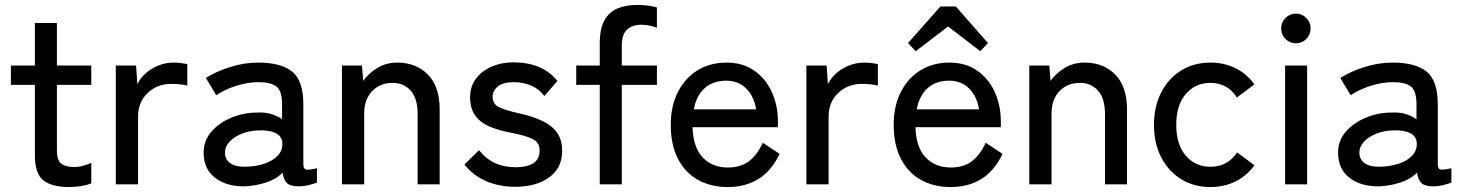

<svg xmlns="http://www.w3.org/2000/svg" viewBox="-20 -745 5920 776"><path d="M259 11Q191 11 156 -15.5Q121 -42 121 -117V-402H24V-480H121V-652H210V-480H349V-402H210V-136Q210 -97 227.5 -83.5Q245 -70 280 -70Q298 -70 317.5 -75.5Q337 -81 349 -87V-4Q333 3 308 7Q283 11 259 11Z M448 0V-480H530L535 -405Q555 -444 595.5 -468Q636 -492 683 -492Q699 -492 713 -490Q727 -488 737 -486V-399Q726 -402 709 -404Q692 -406 672 -406Q616 -406 577 -369.5Q538 -333 538 -274V0Z M971 8Q898 10 850.5 -25.5Q803 -61 803 -128Q803 -177 834.5 -213Q866 -249 915.5 -269.5Q965 -290 1018 -290Q1049 -292 1075 -284.5Q1101 -277 1120 -263V-323Q1120 -379 1096.5 -396Q1073 -413 1024 -413Q982 -413 934.5 -398Q887 -383 854 -360L812 -430Q853 -456 909.5 -474Q966 -492 1024 -492Q1116 -492 1161 -455.5Q1206 -419 1206 -323V-82Q1206 -63 1216 -60Q1226 -57 1261 -65V-7Q1248 -2 1228 3Q1208 8 1187 8Q1155 8 1141 -4Q1127 -16 1122 -47Q1095 -20 1054 -7Q1013 6 971 8ZM972 -71Q1014 -72 1048.5 -83.5Q1083 -95 1103 -116.5Q1123 -138 1121 -168Q1119 -196 1092.5 -208Q1066 -220 1025 -218Q988 -217 957 -204.5Q926 -192 907.5 -172Q889 -152 889 -127Q890 -99 912 -84.5Q934 -70 972 -71Z M1362 0V-480H1443L1448 -418Q1469 -448 1504.5 -470Q1540 -492 1586 -492Q1662 -492 1709.5 -443.5Q1757 -395 1757 -303V0H1668V-284Q1668 -347 1640 -378.5Q1612 -410 1567 -410Q1516 -410 1484 -376.5Q1452 -343 1452 -287V0Z M2061 10Q2000 10 1947 -12Q1894 -34 1857 -80L1916 -138Q1970 -69 2065 -69Q2109 -69 2135 -85Q2161 -101 2161 -138Q2161 -168 2134 -182.5Q2107 -197 2038 -210Q1993 -219 1957.5 -234Q1922 -249 1901 -277.5Q1880 -306 1880 -352Q1880 -396 1904 -427.5Q1928 -459 1967.5 -476Q2007 -493 2055 -493Q2172 -493 2233 -418L2180 -357Q2158 -386 2126 -399.5Q2094 -413 2056 -413Q2013 -413 1992 -395.5Q1971 -378 1971 -354Q1971 -326 1995 -313Q2019 -300 2082 -286Q2132 -275 2170.5 -257Q2209 -239 2230.5 -210Q2252 -181 2252 -135Q2252 -66 2199.5 -28Q2147 10 2061 10Z M2404 0V-402H2309V-480H2404V-570Q2404 -629 2423 -663Q2442 -697 2476 -711Q2510 -725 2555 -725Q2602 -725 2635 -715V-633Q2622 -638 2605.5 -641.5Q2589 -645 2572 -645Q2536 -645 2514.5 -625.5Q2493 -606 2493 -561V-480H2635V-402H2493V0Z M2921 11Q2853 11 2801 -18Q2749 -47 2720 -103.5Q2691 -160 2691 -240Q2691 -317 2720 -373.5Q2749 -430 2799.5 -461Q2850 -492 2916 -492Q2982 -492 3028.5 -459.5Q3075 -427 3099.5 -373Q3124 -319 3124 -255V-231H2779Q2781 -151 2819.5 -109.5Q2858 -68 2922 -68Q2973 -68 3006.5 -93Q3040 -118 3063 -168L3131 -123Q3097 -53 3044.5 -21Q2992 11 2921 11ZM2784 -303H3036Q3028 -355 2996 -387Q2964 -419 2915 -419Q2863 -419 2829 -389.5Q2795 -360 2784 -303Z M3239 0V-480H3321L3326 -405Q3346 -444 3386.5 -468Q3427 -492 3474 -492Q3490 -492 3504 -490Q3518 -488 3528 -486V-399Q3517 -402 3500 -404Q3483 -406 3463 -406Q3407 -406 3368 -369.5Q3329 -333 3329 -274V0Z M3822 11Q3754 11 3702 -18Q3650 -47 3621 -103.5Q3592 -160 3592 -240Q3592 -317 3621 -373.5Q3650 -430 3700.5 -461Q3751 -492 3817 -492Q3883 -492 3929.5 -459.5Q3976 -427 4000.5 -373Q4025 -319 4025 -255V-231H3680Q3682 -151 3720.5 -109.5Q3759 -68 3823 -68Q3874 -68 3907.5 -93Q3941 -118 3964 -168L4032 -123Q3998 -53 3945.5 -21Q3893 11 3822 11ZM3685 -303H3937Q3929 -355 3897 -387Q3865 -419 3816 -419Q3764 -419 3730 -389.5Q3696 -360 3685 -303ZM3781 -719H3843L3973 -571L3942 -538L3812 -638L3681 -538L3650 -571Z M4140 0V-480H4221L4226 -418Q4247 -448 4282.5 -470Q4318 -492 4364 -492Q4440 -492 4487.5 -443.5Q4535 -395 4535 -303V0H4446V-284Q4446 -347 4418 -378.5Q4390 -410 4345 -410Q4294 -410 4262 -376.5Q4230 -343 4230 -287V0Z M4872 11Q4806 11 4754.5 -20.5Q4703 -52 4673.5 -108.5Q4644 -165 4644 -240Q4644 -315 4673.5 -372Q4703 -429 4754.5 -460.5Q4806 -492 4872 -492Q4927 -492 4973 -469.5Q5019 -447 5050 -404L4979 -351Q4942 -410 4872 -410Q4811 -410 4772.5 -365Q4734 -320 4734 -240Q4734 -161 4772.5 -116Q4811 -71 4872 -71Q4942 -71 4980 -129L5050 -77Q5019 -34 4973 -11.5Q4927 11 4872 11Z M5174 0V-480H5263V0ZM5218 -570Q5193 -570 5175.5 -587.5Q5158 -605 5158 -630Q5158 -655 5175.5 -672.5Q5193 -690 5218 -690Q5242 -690 5259.5 -672.5Q5277 -655 5277 -630Q5277 -605 5259.5 -587.5Q5242 -570 5218 -570Z M5556 8Q5483 10 5435.5 -25.5Q5388 -61 5388 -128Q5388 -177 5419.5 -213Q5451 -249 5500.5 -269.5Q5550 -290 5603 -290Q5634 -292 5660 -284.5Q5686 -277 5705 -263V-323Q5705 -379 5681.5 -396Q5658 -413 5609 -413Q5567 -413 5519.5 -398Q5472 -383 5439 -360L5397 -430Q5438 -456 5494.5 -474Q5551 -492 5609 -492Q5701 -492 5746 -455.5Q5791 -419 5791 -323V-82Q5791 -63 5801 -60Q5811 -57 5846 -65V-7Q5833 -2 5813 3Q5793 8 5772 8Q5740 8 5726 -4Q5712 -16 5707 -47Q5680 -20 5639 -7Q5598 6 5556 8ZM5557 -71Q5599 -72 5633.5 -83.5Q5668 -95 5688 -116.5Q5708 -138 5706 -168Q5704 -196 5677.5 -208Q5651 -220 5610 -218Q5573 -217 5542 -204.5Q5511 -192 5492.5 -172Q5474 -152 5474 -127Q5475 -99 5497 -84.5Q5519 -70 5557 -71Z"/></svg>

Font: Zen Kaku Gothic New Medium
Style: Regular
Weight: 500
Designer: Yoshimichi Ohira
Foundry: Positype
Version: Version 1.002